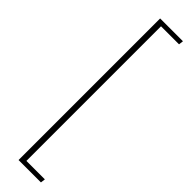

<svg xmlns="http://www.w3.org/2000/svg" viewBox="-334 -827 934 934"><g transform="rotate(45 133.5 -360.0)"><path d="M87 -847H244L241 -823H117V103H244L241 127H87Z"/></g></svg>

Font: Murecho Thin ExtraLight
Style: Regular
Weight: 250
Version: Version 1.010